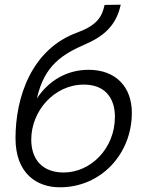

<svg xmlns="http://www.w3.org/2000/svg" viewBox="-20 -781 627 817"><path d="M235 16C410 16 541 -126 541 -301C541 -412 472 -484 357 -484C265 -484 187 -438 137 -362C169 -504 245 -550 348 -595C442 -636 478 -691 494 -761L425 -760C414 -708 391 -673 310 -643C113 -572 46 -366 46 -193C46 -43 136 16 235 16ZM251 -47C161 -47 113 -102 113 -187C113 -307 209 -421 337 -421C425 -421 469 -366 469 -284C469 -148 365 -47 251 -47Z"/></svg>

Font: Geist Light
Style: Italic
Weight: 300
Italic angle: -12°
Designer: Basement.studio, Andrés Briganti, Mateo Zaragoza
Foundry: Basement.studio, Vercel, Andrés Briganti, Guido Ferreyra, Mateo Zaragoza
Version: Version 1.500